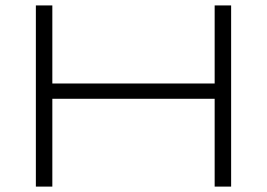

<svg xmlns="http://www.w3.org/2000/svg" viewBox="-20 -691 989 711"><path d="M774.9 0V-325.2H173.8V0H112.8V-670.9H173.8V-381.8H774.9V-670.9H835.9V0Z"/></svg>

Font: Syncopate
Style: Regular
Weight: 300
Width: 7
Designer: Astigmatic (AOETI)
Foundry: Astigmatic (AOETI)
Version: Version 001.000